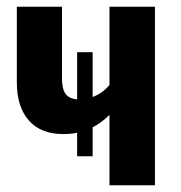

<svg xmlns="http://www.w3.org/2000/svg" viewBox="-20 -550 538 570"><path d="M440 -530V0H305V-209Q282 -186 255 -172V-86H209V-156Q192 -152 168 -152Q101 -152 65.5 -192.5Q30 -233 30 -305V-530H164V-318Q164 -286 174.5 -271.5Q185 -257 209 -255V-395H255V-262Q286 -274 305 -298V-530Z"/></svg>

Font: Fira Sans Condensed SemiBold
Style: Regular
Weight: 600
Width: 3
Designer: bBox Type GmbH & Carrois Corporate GbR & Edenspiekermann AG
Foundry: bBox Type GmbH & Carrois Corporate GbR & Edenspiekermann AG
Version: Version 4.301